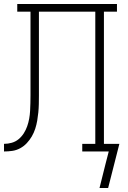

<svg xmlns="http://www.w3.org/2000/svg" viewBox="-20 -755 640 957"><path d="M519 182H476L506 62L522 0H390V-38H455V-697H174V-335Q174 -331 174 -327Q174 -323 174 -319Q174 -299 174 -278Q174 -257 173.5 -236Q173 -215 171 -194.5Q169 -174 165.5 -153.5Q162 -133 155.5 -113Q149 -93 138.5 -75Q128 -57 113.5 -41.5Q99 -26 80.5 -16Q62 -6 41.5 -3Q21 0 0 0V-38Q20 -38 39 -43.5Q58 -49 73 -61.5Q88 -74 98.5 -90.5Q109 -107 115.5 -125.5Q122 -144 125.5 -163.5Q129 -183 130 -202.5Q131 -222 131.5 -241.5Q132 -261 132 -280Q132 -294 132 -307.5Q132 -321 132 -335V-697H66V-735H563V-697H498V-38H575Z"/></svg>

Font: Iosevka Curly Slab XLtEx
Style: Regular
Weight: 200
Width: 7
Monospace: yes
Designer: Belleve Invis
Foundry: Belleve Invis
Version: Version 11.1.0; ttfautohint (v1.8.3)